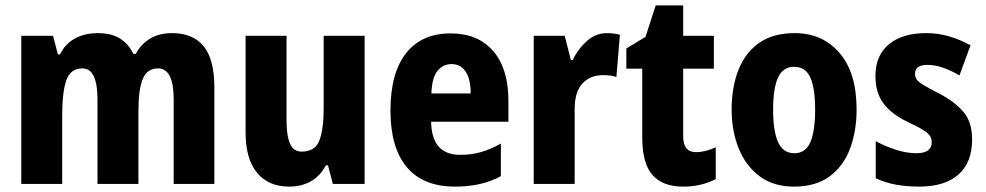

<svg xmlns="http://www.w3.org/2000/svg" viewBox="-20 -683 3660 713"><path d="M619 -560Q697 -560 736.5 -511Q776 -462 776 -359V0H625V-314Q625 -429 567 -429Q526 -429 510 -389.5Q494 -350 494 -270V0H342V-314Q342 -429 286 -429Q242 -429 226.5 -385.5Q211 -342 211 -254V0H59V-550H177L195 -481H203Q221 -519 257.5 -539.5Q294 -560 343 -560Q395 -560 427 -539Q459 -518 475 -483H484Q527 -560 619 -560Z M1334 -550V0H1216L1198 -69H1190Q1169 -29 1134 -9.5Q1099 10 1054 10Q977 10 934.5 -41.5Q892 -93 892 -191V-550H1044V-237Q1044 -179 1057 -149.5Q1070 -120 1100 -120Q1151 -120 1166.5 -162.5Q1182 -205 1182 -282V-550Z M1653 -559Q1755 -559 1811.5 -493.5Q1868 -428 1868 -309V-231H1581Q1583 -108 1689 -108Q1730 -108 1765.5 -118Q1801 -128 1840 -150V-29Q1770 10 1670 10Q1551 10 1490.5 -62.5Q1430 -135 1430 -272Q1430 -412 1488 -485.5Q1546 -559 1653 -559ZM1657 -445Q1625 -445 1604.5 -419.5Q1584 -394 1582 -336H1728Q1728 -388 1709.5 -416.5Q1691 -445 1657 -445Z M2234 -560Q2257 -560 2282 -554L2269 -397Q2250 -404 2219 -404Q2172 -404 2143 -373Q2114 -342 2114 -278V0H1962V-550H2077L2100 -460H2107Q2124 -498 2157.5 -529Q2191 -560 2234 -560Z M2564 -118Q2582 -118 2600 -122.5Q2618 -127 2638 -136V-18Q2613 -5 2583 2.5Q2553 10 2517 10Q2441 10 2403 -33Q2365 -76 2365 -173V-428H2306V-503L2377 -546L2415 -663H2517V-550H2631V-428H2517V-177Q2517 -118 2564 -118Z M3161 -276Q3161 -197 3137 -132Q3113 -67 3061.5 -28.5Q3010 10 2928 10Q2853 10 2801.5 -28Q2750 -66 2723.5 -131Q2697 -196 2697 -276Q2697 -360 2722.5 -424Q2748 -488 2799.5 -524Q2851 -560 2931 -560Q3034 -560 3097.5 -486.5Q3161 -413 3161 -276ZM2851 -275Q2851 -196 2869.5 -155Q2888 -114 2930 -114Q2971 -114 2989 -154.5Q3007 -195 3007 -276Q3007 -356 2989 -395.5Q2971 -435 2929 -435Q2888 -435 2869.5 -395.5Q2851 -356 2851 -275Z M3590 -165Q3590 -80 3539.5 -35Q3489 10 3393 10Q3348 10 3308.5 3Q3269 -4 3232 -21V-159Q3266 -140 3306.5 -127Q3347 -114 3383 -114Q3440 -114 3440 -155Q3440 -167 3434 -177.5Q3428 -188 3408 -200.5Q3388 -213 3347 -232Q3290 -260 3260.5 -299.5Q3231 -339 3231 -401Q3231 -477 3281 -518.5Q3331 -560 3419 -560Q3463 -560 3503 -548.5Q3543 -537 3584 -515L3543 -403Q3514 -420 3483.5 -431Q3453 -442 3424 -442Q3378 -442 3378 -409Q3378 -397 3384 -388Q3390 -379 3409 -367.5Q3428 -356 3467 -336Q3523 -307 3556.5 -269Q3590 -231 3590 -165Z"/></svg>

Font: Noto Sans Myanmar Condensed ExtraBold
Style: Regular
Weight: 800
Width: 3
Designer: Monotype Design Team
Foundry: Monotype Imaging Inc.
Version: Version 2.107; ttfautohint (v1.8.4.7-5d5b)